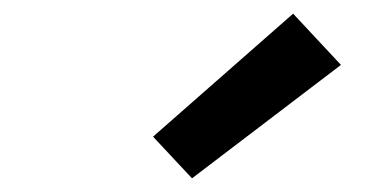

<svg xmlns="http://www.w3.org/2000/svg" viewBox="-20 -824 540 281"><path d="M261 -563 204 -624 409 -804 479 -729Z"/></svg>

Font: Iosevka Slab Semibold
Style: Italic
Weight: 600
Italic angle: -9°
Monospace: yes
Designer: Belleve Invis
Foundry: Belleve Invis
Version: Version 11.1.1; ttfautohint (v1.8.3)